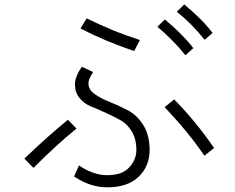

<svg xmlns="http://www.w3.org/2000/svg" viewBox="-20 -799 1040 849"><path d="M335.9 -672.9 363.3 -717.8Q481.4 -659.2 598.6 -622.1L573.2 -573.2Q446.3 -616.2 335.9 -672.9ZM307.6 -18.6 329.1 -67.4Q392.6 -24.4 454.1 -24.4Q520.5 -24.4 551.8 -59.1Q583 -93.8 583 -135.7Q583 -183.6 563 -217.3Q543 -251 512.7 -267.6Q482.4 -284.2 447.3 -300.3Q412.1 -316.4 381.8 -328.6Q351.6 -340.8 331.5 -365.7Q311.5 -390.6 311.5 -425.8Q311.5 -460 341.8 -503.9L391.6 -480.5Q389.6 -477.5 385.3 -469.7Q380.9 -461.9 378.4 -457Q376 -452.1 373.5 -444.8Q371.1 -437.5 371.1 -430.7Q371.1 -402.3 398.9 -382.8Q426.8 -363.3 466.3 -347.7Q505.9 -332 545.9 -311Q585.9 -290 613.8 -245.6Q641.6 -201.2 641.6 -135.7Q641.6 -64.5 593.3 -17.6Q544.9 29.3 454.1 29.3Q378.9 29.3 307.6 -18.6ZM87.9 -97.7Q187.5 -193.4 280.3 -269.5L318.4 -230.5Q234.4 -163.1 127.9 -56.6ZM708 -325.2 750 -359.4Q840.8 -268.6 926.8 -144.5L883.8 -110.4Q814.5 -212.9 708 -325.2ZM761.7 -747.1 794.9 -779.3Q877 -710.9 919.9 -653.3L884.8 -623Q829.1 -693.4 761.7 -747.1ZM675.8 -680.7 709 -712.9Q787.1 -648.4 835 -585.9L799.8 -554.7Q745.1 -623 675.8 -680.7Z"/></svg>

Font: Gothic A1 Light
Style: Regular
Weight: 300
Version: Version 2.50